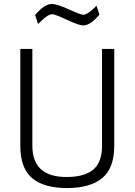

<svg xmlns="http://www.w3.org/2000/svg" viewBox="-20 -943 682 973"><path d="M144 -204Q144 -46 317 -46Q407 -46 452 -83Q497 -120 497 -204V-695H559V-204Q559 -91 498 -40.5Q437 10 319.5 10Q202 10 142.5 -40.5Q83 -91 83 -204V-695H144ZM401 -814Q381 -814 319.5 -842.5Q258 -871 246 -871Q223 -871 186 -834L173 -821L158 -867Q205 -923 243 -923Q268 -923 329 -895.5Q390 -868 402 -868Q421 -868 457 -902L469 -914L484 -869Q438 -814 401 -814Z"/></svg>

Font: Titillium Web Light
Style: Regular
Weight: 300
Version: Version 1.002;PS 57.000;hotconv 1.0.70;makeotf.lib2.5.55311